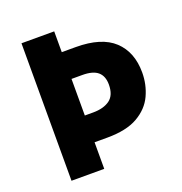

<svg xmlns="http://www.w3.org/2000/svg" viewBox="-129 -825 886 937"><g transform="rotate(-20 314.0 -357.0)"><path d="M589 -379Q589 -316 563.5 -261Q538 -206 479 -172Q420 -138 320 -138H254V0H84V-714H254V-606H326Q460 -606 524.5 -545.5Q589 -485 589 -379ZM297 -277Q352 -277 384 -300.5Q416 -324 416 -379Q416 -423 390.5 -445Q365 -467 310 -467H254V-277Z"/></g></svg>

Font: Noto Sans ExtraBold
Style: Regular
Weight: 800
Designer: Monotype Design Team
Foundry: Monotype Imaging Inc.
Version: Version 2.007